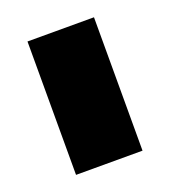

<svg xmlns="http://www.w3.org/2000/svg" viewBox="-74 -758 396 445"><g transform="rotate(-20 123.5 -535.5)"><path d="M41 -371V-700H205V-371Z"/></g></svg>

Font: MuseoModerno Black
Style: Regular
Weight: 900
Designer: Pablo Cosgaya, Héctor Gatti, Marcela Romero, and the Authors of The MuseoModerno Project.
Foundry: Omnibus-Type Team
Version: Version 1.001